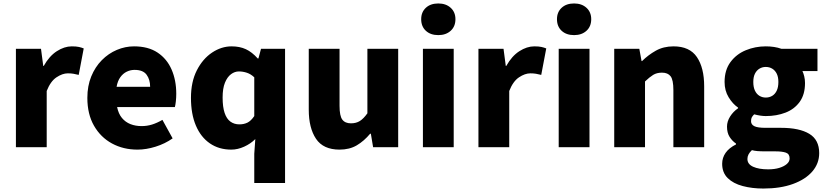

<svg xmlns="http://www.w3.org/2000/svg" viewBox="-20 -851 4773 1110"><path d="M72 0V-569H217L230 -470H233Q265 -527 308.5 -555Q352 -583 395 -583Q421 -583 436.5 -579.5Q452 -576 464 -571L435 -418Q419 -422 405 -424.5Q391 -427 372 -427Q341 -427 306.5 -404Q272 -381 250 -325V0Z M775 14Q693 14 627.5 -21.5Q562 -57 523.5 -124Q485 -191 485 -285Q485 -354 507.5 -409Q530 -464 568.5 -503Q607 -542 655.5 -562.5Q704 -583 755 -583Q837 -583 891 -547Q945 -511 972 -449Q999 -387 999 -309Q999 -285 996.5 -264Q994 -243 991 -232H657Q665 -193 685 -169Q705 -145 734 -133.5Q763 -122 799 -122Q830 -122 859 -131Q888 -140 919 -158L978 -51Q934 -20 879.5 -3Q825 14 775 14ZM654 -349H848Q848 -391 827.5 -419Q807 -447 758 -447Q734 -447 712.5 -436.5Q691 -426 675.5 -404.5Q660 -383 654 -349Z M1450 207V38L1456 -47Q1429 -20 1391.5 -3Q1354 14 1317 14Q1246 14 1193.5 -22Q1141 -58 1112.5 -125Q1084 -192 1084 -285Q1084 -378 1118 -444.5Q1152 -511 1206 -547Q1260 -583 1319 -583Q1366 -583 1401.5 -566.5Q1437 -550 1470 -513H1474L1489 -569H1628V207ZM1364 -132Q1390 -132 1410.5 -142Q1431 -152 1450 -180V-404Q1430 -423 1407 -430.5Q1384 -438 1361 -438Q1337 -438 1315.5 -422Q1294 -406 1280.5 -373Q1267 -340 1267 -287Q1267 -233 1278.5 -198.5Q1290 -164 1312 -148Q1334 -132 1364 -132Z M1943 14Q1849 14 1807 -48.5Q1765 -111 1765 -217V-569H1943V-239Q1943 -181 1959 -159.5Q1975 -138 2009 -138Q2039 -138 2060.5 -151.5Q2082 -165 2104 -196V-569H2282V0H2137L2124 -78H2120Q2085 -36 2043 -11Q2001 14 1943 14Z M2425 0V-569H2603V0ZM2514 -648Q2469 -648 2442 -673Q2415 -698 2415 -740Q2415 -781 2442 -806Q2469 -831 2514 -831Q2558 -831 2585.5 -806Q2613 -781 2613 -740Q2613 -698 2585.5 -673Q2558 -648 2514 -648Z M2746 0V-569H2891L2904 -470H2907Q2939 -527 2982.5 -555Q3026 -583 3069 -583Q3095 -583 3110.5 -579.5Q3126 -576 3138 -571L3109 -418Q3093 -422 3079 -424.5Q3065 -427 3046 -427Q3015 -427 2980.5 -404Q2946 -381 2924 -325V0Z M3210 0V-569H3388V0ZM3299 -648Q3254 -648 3227 -673Q3200 -698 3200 -740Q3200 -781 3227 -806Q3254 -831 3299 -831Q3343 -831 3370.5 -806Q3398 -781 3398 -740Q3398 -698 3370.5 -673Q3343 -648 3299 -648Z M3531 0V-569H3676L3689 -498H3692Q3727 -533 3771.5 -558Q3816 -583 3874 -583Q3967 -583 4009 -521Q4051 -459 4051 -352V0H3873V-330Q3873 -389 3857 -410Q3841 -431 3807 -431Q3777 -431 3756 -418Q3735 -405 3709 -380V0Z M4393 239Q4328 239 4273.5 224.5Q4219 210 4187 178.5Q4155 147 4155 96Q4155 61 4175 32.5Q4195 4 4235 -16V-21Q4213 -36 4198 -59.5Q4183 -83 4183 -119Q4183 -149 4201 -177.5Q4219 -206 4247 -225V-229Q4216 -250 4192.5 -288.5Q4169 -327 4169 -377Q4169 -446 4203 -492Q4237 -538 4291.5 -560.5Q4346 -583 4407 -583Q4432 -583 4455 -579.5Q4478 -576 4497 -569H4706V-440H4619Q4625 -428 4629.5 -409.5Q4634 -391 4634 -371Q4634 -305 4603.5 -262.5Q4573 -220 4521.5 -200Q4470 -180 4407 -180Q4393 -180 4376 -182.5Q4359 -185 4340 -190Q4331 -181 4326.5 -173Q4322 -165 4322 -150Q4322 -131 4341 -121.5Q4360 -112 4406 -112H4496Q4601 -112 4658.5 -77.5Q4716 -43 4716 34Q4716 94 4676.5 140Q4637 186 4564.5 212.5Q4492 239 4393 239ZM4407 -287Q4428 -287 4444.5 -297Q4461 -307 4470.5 -327Q4480 -347 4480 -377Q4480 -406 4470.5 -425Q4461 -444 4444.5 -454Q4428 -464 4407 -464Q4387 -464 4370.5 -454Q4354 -444 4344.5 -425Q4335 -406 4335 -377Q4335 -347 4344.5 -327Q4354 -307 4370.5 -297Q4387 -287 4407 -287ZM4421 128Q4458 128 4485.5 119.5Q4513 111 4529 97Q4545 83 4545 65Q4545 39 4523.5 31.5Q4502 24 4462 24H4408Q4377 24 4359 22.5Q4341 21 4327 17Q4314 29 4307.5 41.5Q4301 54 4301 68Q4301 98 4334 113Q4367 128 4421 128Z"/></svg>

Font: Noto Sans SC Black
Style: Regular
Weight: 900
Designer: Ryoko NISHIZUKA  (kana, bopomofo & ideographs); Paul D. Hunt (Latin, Greek & Cyrillic); Sandoll Communications , Soo-you
Foundry: Adobe
Version: Version 2.004-H2;hotconv 1.0.118;makeotfexe 2.5.65603